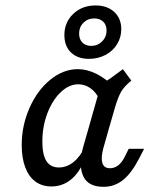

<svg xmlns="http://www.w3.org/2000/svg" viewBox="-20 -684 570 716"><path d="M61 -143.1Q61 -215.9 90.1 -281.6Q119.1 -347.3 167.6 -386.7Q216 -426.1 270.4 -426.1Q304.3 -426.1 339.2 -408.8Q374.2 -391.5 407.1 -358.4L350.5 -314.2Q337.9 -340.4 317.3 -355Q296.6 -369.7 272.2 -369.7Q237.2 -369.7 206.2 -339.9Q175.2 -310.2 156.6 -261.2Q137.9 -212.2 137.9 -155.9Q137.9 -107.3 153.1 -83.4Q168.3 -59.5 199.4 -59.5Q229.3 -59.5 254.6 -80Q279.9 -100.6 297.9 -138.9L297.6 -95.5Q279.3 -43.8 246.8 -16.2Q214.4 11.3 171.7 11.3Q136.9 11.3 112.1 -6.9Q87.3 -25 74.2 -59.7Q61 -94.5 61 -143.1ZM438.3 -426.1 469.7 -383.4Q443.8 -362.3 432.1 -342.6Q420.4 -322.9 408.4 -281.8L386.7 -206.7H310.5L357 -370.8Q374.8 -379.9 393.6 -393.1Q412.4 -406.4 438.3 -426.1ZM390 -56.6Q406.9 -56.6 420.9 -67.4Q434.9 -78.2 445.4 -99.8L460.1 -129.2H517.4L499.2 -93.8Q470.4 -37.8 438.5 -12.5Q406.5 12.7 366.6 12.7Q307.1 12.7 289.6 -28.9Q272 -70.5 290.7 -137.7L310.5 -206.7H386.7L365.5 -131.9Q355.9 -96.6 361.6 -76.6Q367.3 -56.6 390 -56.6ZM220.1 -553.2Q220.1 -600.8 253.2 -632.3Q286.3 -663.7 336.3 -663.7Q379.8 -663.7 406 -639.5Q432.2 -615.3 432.2 -575Q432.2 -544.4 416.5 -519Q400.8 -493.5 373 -479Q345.1 -464.5 312.1 -464.5Q269.3 -464.5 244.7 -488.3Q220.1 -512.1 220.1 -553.2ZM377.4 -570.2Q377.4 -591.1 364.9 -603.2Q352.4 -615.3 331.4 -615.3Q307.2 -615.3 291.1 -599.2Q275 -583.1 275 -558.9Q275 -537.9 287.1 -525.4Q299.2 -512.9 320.1 -512.9Q336.3 -512.9 349.2 -520.6Q362.1 -528.2 369.7 -541.1Q377.4 -554 377.4 -570.2Z"/></svg>

Font: Playfair Micro SmCond SmLight
Style: Italic
Weight: 360
Width: 4
Italic angle: -15.6°
Designer: Claus Eggers Sørensen
Foundry: Claus Eggers Sørensen
Version: Version 2.203;Glyphs 3.3 (3326)